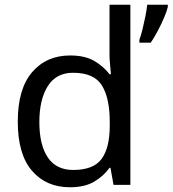

<svg xmlns="http://www.w3.org/2000/svg" viewBox="-20 -780 728 810"><path d="M275 10Q175 10 115 -59.5Q55 -129 55 -267Q55 -405 115.5 -475.5Q176 -546 276 -546Q338 -546 377.5 -523Q417 -500 442 -467H448Q447 -480 444.5 -505.5Q442 -531 442 -546V-760H530V0H459L446 -72H442Q418 -38 378 -14Q338 10 275 10ZM289 -63Q374 -63 408.5 -109.5Q443 -156 443 -250V-266Q443 -366 410 -419.5Q377 -473 288 -473Q217 -473 181.5 -416.5Q146 -360 146 -265Q146 -169 181.5 -116Q217 -63 289 -63ZM688 -751Q684 -733 672.5 -706Q661 -679 646 -650.5Q631 -622 616 -600H568V-612Q575 -631 581.5 -657.5Q588 -684 593.5 -711.5Q599 -739 601 -760H688Z"/></svg>

Font: Noto Sans Anatolian Hieroglyphs
Style: Regular
Weight: 400
Designer: Monotype Design Team
Foundry: Monotype Imaging Inc.
Version: Version 2.001; ttfautohint (v1.8.4.7-5d5b)